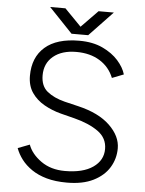

<svg xmlns="http://www.w3.org/2000/svg" viewBox="-59 -917 735 976"><g transform="rotate(5 308.5 -429.0)"><path d="M319 12Q260 12 215.5 -0.5Q171 -13 139 -35Q107 -57 86.5 -84Q66 -111 55 -141L115 -164Q132 -117 182 -81.5Q232 -46 304 -46Q396 -46 447 -81.5Q498 -117 498 -175Q498 -231 451 -264.5Q404 -298 329 -317L258 -335Q212 -347 172.5 -369.5Q133 -392 109 -427Q85 -462 85 -513Q85 -607 145 -659.5Q205 -712 320 -712Q389 -712 439 -688.5Q489 -665 519.5 -630.5Q550 -596 560 -561L501 -538Q479 -593 429.5 -623.5Q380 -654 310 -654Q236 -654 192.5 -618Q149 -582 149 -521Q149 -466 183 -438.5Q217 -411 272 -397L343 -380Q449 -355 505.5 -300.5Q562 -246 562 -184Q562 -131 535 -86.5Q508 -42 454 -15Q400 12 319 12ZM282 -744V-745L404 -870H482L362 -744ZM277 -744 157 -870H235L357 -745V-744Z"/></g></svg>

Font: Figtree Light Light
Style: Regular
Weight: 300
Version: Version 2.001;gftools[0.9.30]